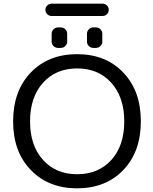

<svg xmlns="http://www.w3.org/2000/svg" viewBox="-20 -1068 835 1051"><path d="M215.8 -192.4Q286.1 -114.3 402.3 -114.3Q518.6 -114.3 589.4 -192.4Q660.2 -270.5 660.2 -403.3Q660.2 -536.1 589.4 -614.7Q518.6 -693.4 402.3 -693.4Q286.1 -693.4 215.3 -614.7Q144.5 -536.1 144.5 -403.3Q144.5 -270.5 215.8 -192.4ZM148.4 -137.7Q51.8 -237.3 51.8 -403.8Q51.8 -570.3 148.4 -670.9Q245.1 -771.5 401.9 -771.5Q558.6 -771.5 654.8 -670.9Q751 -570.3 751 -403.8Q751 -237.3 654.8 -137.2Q558.6 -37.1 401.9 -37.1Q245.1 -37.1 148.4 -137.7ZM262.7 -980.5Q249 -980.5 238.8 -990.2Q228.5 -1000 228.5 -1014.2Q228.5 -1028.3 238.8 -1038.1Q249 -1047.9 262.7 -1047.9H541Q555.7 -1047.9 565.4 -1038.1Q575.2 -1028.3 575.2 -1014.2Q575.2 -1000 565.4 -990.2Q555.7 -980.5 541 -980.5ZM297.9 -805.7Q283.2 -805.7 272.9 -815.9Q262.7 -826.2 262.7 -839.8V-882.8Q262.7 -897.5 272.9 -907.7Q283.2 -918 297.9 -918H313.5Q327.1 -918 337.4 -907.7Q347.7 -897.5 347.7 -882.8V-839.8Q347.7 -826.2 337.4 -815.9Q327.1 -805.7 313.5 -805.7ZM491.2 -805.7Q476.6 -805.7 466.3 -815.9Q456.1 -826.2 456.1 -839.8V-882.8Q456.1 -897.5 466.3 -907.7Q476.6 -918 491.2 -918H504.9Q519.5 -918 529.8 -907.7Q540 -897.5 540 -882.8V-839.8Q540 -826.2 529.8 -815.9Q519.5 -805.7 504.9 -805.7Z"/></svg>

Font: Gen Jyuu GothicL Regular
Style: Regular
Weight: 400
Designer: [Source Han Sans]
Ryoko NISHIZUKA  (kana & ideographs); Paul D. Hunt (Latin, Greek & Cyrillic); Wenlong ZHANG  (bopomofo
Version: Version 1.002.20150607